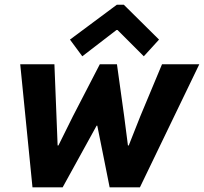

<svg xmlns="http://www.w3.org/2000/svg" viewBox="-20 -800 871 820"><path d="M66.4 -525.4H212.4L221.2 -303.2L226.1 -178.7H229.5L291.5 -303.7L406.2 -525.4H479.5L510.3 -303.7L526.4 -178.7H529.8L579.1 -303.2L671.9 -525.4H831.1L577.6 0H448.2L423.3 -125L395.5 -263.2H392.6L247.6 0H118.7ZM278.8 -630.9 479 -779.8H508.8L659.2 -630.9L594.2 -559.6L481.9 -671.9H477.5L331.5 -559.6Z"/></svg>

Font: Reddit Sans Fudge ExBold Italic
Style: Regular
Weight: 800
Italic angle: -11.25°
Designer: Stephen Hutchings
Version: Version 1.013